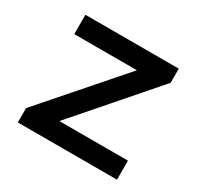

<svg xmlns="http://www.w3.org/2000/svg" viewBox="-149 -879 1092 1058"><g transform="rotate(30 397.0 -350.0)"><path d="M82 0V-91L538 -613L583 -577H108V-700H702V-610L247 -87L202 -121H713V0Z"/></g></svg>

Font: Lexend Giga Medium
Style: Regular
Weight: 500
Designer: Bonnie Shaver-Troup, Thomas Jockin
Foundry: Lexend
Version: Version 1.007